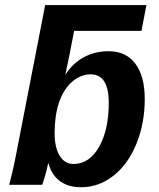

<svg xmlns="http://www.w3.org/2000/svg" viewBox="-20 -745 640 774"><path d="M17.1 0Q21 -16.6 28.6 -46.6Q36.1 -76.7 43.5 -115.2L162.1 -724.6H570.3L550.3 -620.6H278.8L261.7 -532.2L243.7 -445.3H244.6Q272.9 -489.7 317.9 -514.2Q362.8 -538.6 417.5 -538.6Q487.8 -538.6 525.6 -488.3Q563.5 -438 563.5 -345.7Q563.5 -248.5 530.3 -166.3Q497.1 -84 438 -37.1Q378.9 9.8 306.6 9.8Q255.4 9.8 221.7 -14.9Q188 -39.6 175.8 -85.9H173.8Q169.4 -62 160.9 -33.2Q152.3 -4.4 149.9 0ZM200.2 -208Q200.2 -150.4 220.5 -117.2Q240.7 -84 276.4 -84Q340.3 -84 379.4 -153.1Q418.5 -222.2 418.5 -330.1Q418.5 -445.3 345.7 -445.3Q304.2 -445.3 269.5 -414.3Q234.9 -383.3 217.5 -330.6Q200.2 -277.8 200.2 -208Z"/></svg>

Font: Liberation Mono
Style: Bold Italic
Weight: 700
Italic angle: -12°
Monospace: yes
Designer: Steve Matteson
Foundry: Ascender Corporation
Version: Version 2.1.5